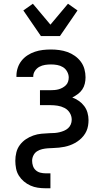

<svg xmlns="http://www.w3.org/2000/svg" viewBox="-20 -793 540 1028"><path d="M224 215Q203 215 182.5 212Q162 209 143 200.5Q124 192 108 178.5Q92 165 81 147.5Q70 130 66 109Q62 88 62 68Q62 45 67.5 23Q73 1 86.5 -17Q100 -35 118.5 -47.5Q137 -60 158.5 -67.5Q180 -75 202 -77Q224 -79 246 -80H247Q260 -80 273 -81Q286 -82 298.5 -85Q311 -88 323 -93Q335 -98 344.5 -106.5Q354 -115 359 -127Q364 -139 364 -152Q364 -172 353.5 -189Q343 -206 325.5 -215Q308 -224 288.5 -227Q269 -230 250 -230H194V-310H250Q261 -310 272.5 -311Q284 -312 294.5 -315Q305 -318 315 -323.5Q325 -329 333 -337Q341 -345 344.5 -356Q348 -367 348 -378Q348 -394 339.5 -409.5Q331 -425 317 -433.5Q303 -442 286.5 -445Q270 -448 253 -448Q237 -448 221 -445.5Q205 -443 191 -435.5Q177 -428 167.5 -414Q158 -400 158 -384V-381H68V-387Q68 -409 75 -430Q82 -451 95.5 -468Q109 -485 127.5 -497Q146 -509 167 -516Q188 -523 209.5 -525.5Q231 -528 253 -528Q275 -528 297.5 -525Q320 -522 341 -514.5Q362 -507 380.5 -494Q399 -481 412.5 -463Q426 -445 432 -423Q438 -401 438 -379Q438 -362 434 -345Q430 -328 420.5 -314Q411 -300 397 -289.5Q383 -279 367 -271Q386 -264 402.5 -252.5Q419 -241 431 -225Q443 -209 448.5 -189.5Q454 -170 454 -150Q454 -135 451.5 -120Q449 -105 443 -91.5Q437 -78 427.5 -66Q418 -54 406.5 -44.5Q395 -35 381.5 -27.5Q368 -20 354 -15Q340 -10 325.5 -7Q311 -4 296 -2.5Q281 -1 266 -0.5Q251 0 236 1Q221 2 206 5.5Q191 9 178.5 17Q166 25 159 39Q152 53 152 68Q152 82 156.5 95.5Q161 109 171.5 118.5Q182 128 196 131.5Q210 135 224 135H250V215ZM199 -600 105 -737 156 -773 250 -661 344 -773 395 -737 301 -600Z"/></svg>

Font: Iosevka Custom Medium
Style: Regular
Weight: 500
Monospace: yes
Designer: Belleve Invis
Foundry: Belleve Invis
Version: Version 32.5.0; ttfautohint (v1.8.4)